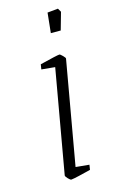

<svg xmlns="http://www.w3.org/2000/svg" viewBox="-102 -660 431 713"><g transform="rotate(-15 114.0 -304.0)"><path d="M61 -12 131 -410 79 -415 82 -434Q150 -451 158 -451Q161 -451 170 -442Q179 -433 178 -430L108 -32L160 -27L157 -8Q133 -2 112 3Q91 8 81 9Q77 9 69 0.5Q61 -8 61 -12ZM156 -613 197 -617 205 -603 186 -536H148Z"/></g></svg>

Font: Grenze ExtraLight
Style: Italic
Weight: 275
Italic angle: -10°
Designer: Renata Polastri
Foundry: Omnibus-Type
Version: Version 1.002; ttfautohint (v1.8)